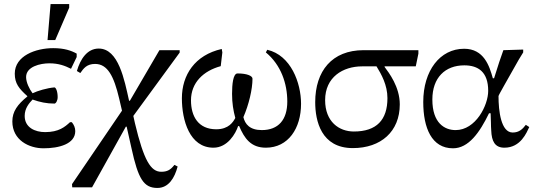

<svg xmlns="http://www.w3.org/2000/svg" viewBox="-20 -719 2639 949"><path d="M195 14C271 14 352 -7 352 -71C352 -88 345 -103 335 -115H326C301 -92 271 -66 203 -66C154 -66 102 -88 102 -146C102 -184 124 -209 141 -227C177 -214 211 -207 249 -207C256 -207 265 -221 265 -239C265 -268 256 -287 249 -287C213 -284 165 -270 141 -258C125 -279 109 -312 109 -338C109 -390 179 -406 224 -406C270 -406 301 -394 331 -379L359 -437V-454C332 -469 298 -481 243 -481C156 -481 53 -443 53 -355C53 -306 74 -281 115 -244V-242C67 -203 41 -168 41 -119C41 -26 124 14 195 14ZM253 -521 322 -681V-699H230L215 -521Z M435 207 602 -93H606L630 14C663 165 690 210 758 210C813 210 843 161 858 104L842 96C823 121 806 130 777 130C725 130 691 74 647 -110L639 -146L868 -459V-471H768L622 -221H618C595 -324 566 -479 468 -479C411 -479 377 -427 360 -368L377 -358C393 -381 409 -403 450 -403C512 -403 543 -342 569 -232L583 -172L336 191L337 207Z M1035 11C1105 11 1145 -59 1157 -96H1162C1188 -35 1220 11 1294 11C1405 11 1468 -85 1468 -206C1468 -309 1418 -446 1301 -473L1294 -460C1369 -398 1400 -306 1400 -217C1400 -127 1356 -76 1274 -76C1214 -76 1191 -106 1183 -140C1210 -202 1228 -278 1228 -330C1228 -344 1201 -356 1154 -356C1132 -356 1127 -302 1127 -255C1127 -210 1133 -173 1143 -136C1133 -117 1111 -80 1049 -80C960 -80 924 -144 924 -223C924 -311 986 -369 1071 -392L1079 -460L1076 -477C943 -447 879 -348 879 -233C879 -125 917 11 1035 11Z M1724 13C1863 13 1956 -69 1956 -203C1956 -290 1902 -360 1881 -388V-391H2035L2048 -454V-471H1777C1621 -471 1538 -368 1538 -214C1538 -122 1567 13 1724 13ZM1841 -391C1865 -352 1895 -299 1895 -234C1895 -127 1842 -69 1729 -69C1656 -69 1587 -117 1587 -224C1587 -338 1675 -391 1770 -391Z M2219 14C2296 14 2351 -64 2397 -159H2405C2407 -126 2406 -99 2408 -74C2410 -21 2426 11 2473 11C2554 11 2583 -64 2596 -91L2579 -102C2563 -81 2546 -64 2514 -64C2456 -64 2444 -171 2444 -244C2444 -249 2485 -319 2544 -424L2566 -460V-474L2468 -471C2455 -435 2442 -397 2422 -332H2416C2399 -393 2372 -478 2274 -478C2155 -478 2072 -370 2072 -215C2072 -86 2114 14 2219 14ZM2232 -76C2178 -76 2117 -110 2117 -227C2117 -335 2180 -396 2275 -396C2344 -396 2393 -363 2393 -270C2393 -198 2331 -76 2232 -76Z"/></svg>

Font: STIX Two Text
Style: Regular
Weight: 400
Designer: Ross Mills, John Hudson & Paul Hanslow, Tiro Typeworks Ltd; with prior portions MicroPress Inc., and Coen Hoffman.
Foundry: Tiro Typeworks Ltd
Version: Version 2.13 b171